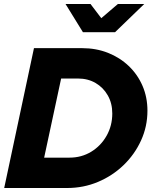

<svg xmlns="http://www.w3.org/2000/svg" viewBox="-20 -941 770 961"><path d="M1 0 150 -700H391Q461 -700 520.5 -676.5Q580 -653 624.5 -610.5Q669 -568 693.5 -511Q718 -454 718 -387Q718 -308 686 -238Q654 -168 598.5 -114.5Q543 -61 470.5 -30.5Q398 0 316 0ZM201 -152H328Q388 -152 436.5 -181.5Q485 -211 513.5 -261.5Q542 -312 542 -373Q542 -424 519.5 -463.5Q497 -503 458.5 -525.5Q420 -548 370 -548H286ZM395 -780 308 -921H433L487 -850L570 -921H702L556 -780Z"/></svg>

Font: Red Hat Display Black
Style: Italic
Weight: 900
Italic angle: -12°
Designer: Pentagram, MCKL
Foundry: Pentagram, MCKL
Version: Version 1.023; ttfautohint (v1.8.3)